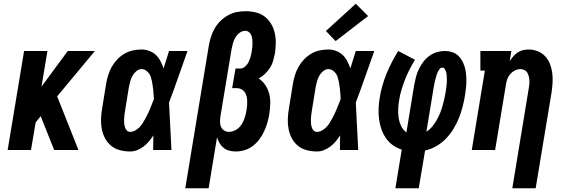

<svg xmlns="http://www.w3.org/2000/svg" viewBox="-20 -803 3040 1028"><path d="M21 0 109 -530H234L202 -339L343 -530H488L286 -287L400 0H270L221 -123L198 -181L171 -148L146 0Z M677 8Q649 8 622 1Q595 -6 575 -22.5Q555 -39 542.5 -62.5Q530 -86 525 -112.5Q520 -139 521 -167Q522 -195 527 -223L548 -353Q552 -377 559 -400Q566 -423 578 -444.5Q590 -466 607.5 -484.5Q625 -503 646.5 -515.5Q668 -528 691.5 -533Q715 -538 738 -538Q760 -538 780.5 -530Q801 -522 815.5 -508Q830 -494 839.5 -475Q849 -456 856 -437Q863 -460 870.5 -483.5Q878 -507 885 -530H984Q959 -461 935 -391.5Q911 -322 885 -254Q889 -190 891.5 -126.5Q894 -63 898 0H800Q800 -19 800.5 -38.5Q801 -58 801 -78Q790 -61 777 -45.5Q764 -30 748 -18Q732 -6 714 1Q696 8 677 8ZM677 -97Q690 -97 703 -104Q716 -111 726.5 -121.5Q737 -132 744.5 -144.5Q752 -157 759 -169.5Q766 -182 772 -195Q778 -208 783.5 -221Q789 -234 794 -247Q799 -260 804 -273Q803 -285 802.5 -297Q802 -309 800.5 -321Q799 -333 797.5 -344.5Q796 -356 793.5 -368Q791 -380 787.5 -391Q784 -402 777 -411Q770 -420 760 -426.5Q750 -433 738 -433Q723 -433 710 -422Q697 -411 689 -396.5Q681 -382 677 -367Q673 -352 670 -336L649 -206Q647 -196 646 -185Q645 -174 644.5 -163.5Q644 -153 645 -142.5Q646 -132 649 -122Q652 -112 659 -104.5Q666 -97 677 -97Z M972 205 1098 -558Q1102 -582 1109.5 -605.5Q1117 -629 1129.5 -651Q1142 -673 1160.5 -691Q1179 -709 1201.5 -721.5Q1224 -734 1248 -738.5Q1272 -743 1296 -743Q1323 -743 1350 -736.5Q1377 -730 1397.5 -714Q1418 -698 1431.5 -675.5Q1445 -653 1451 -626.5Q1457 -600 1456.5 -572.5Q1456 -545 1452 -517Q1448 -497 1442.5 -477.5Q1437 -458 1426 -440.5Q1415 -423 1399.5 -408Q1384 -393 1365 -383Q1386 -369 1400.5 -347.5Q1415 -326 1421.5 -300.5Q1428 -275 1427 -248Q1426 -221 1422 -193Q1418 -169 1411.5 -146Q1405 -123 1394.5 -100.5Q1384 -78 1369 -57.5Q1354 -37 1333.5 -21.5Q1313 -6 1289.5 1Q1266 8 1242 8Q1224 8 1207 3.5Q1190 -1 1177 -11.5Q1164 -22 1155.5 -37Q1147 -52 1142 -68L1097 205ZM1206 -97Q1219 -97 1232 -102Q1245 -107 1255.5 -116Q1266 -125 1273.5 -137Q1281 -149 1286 -161.5Q1291 -174 1294.5 -187Q1298 -200 1300 -213Q1302 -225 1303 -238Q1304 -251 1303.5 -263.5Q1303 -276 1300 -288Q1297 -300 1290 -310Q1283 -320 1272 -325.5Q1261 -331 1248 -331H1223L1241 -436H1266Q1280 -436 1292.5 -447Q1305 -458 1311.5 -472Q1318 -486 1322 -500.5Q1326 -515 1328 -529Q1330 -540 1331 -551.5Q1332 -563 1332 -574Q1332 -585 1330.5 -595.5Q1329 -606 1325 -615.5Q1321 -625 1312.5 -631.5Q1304 -638 1293 -638Q1277 -638 1263 -627.5Q1249 -617 1240.5 -602.5Q1232 -588 1227.5 -572.5Q1223 -557 1220 -541L1160 -179Q1158 -165 1158 -150.5Q1158 -136 1163.5 -123.5Q1169 -111 1180.5 -104Q1192 -97 1206 -97Z M1677 8Q1649 8 1622 1Q1595 -6 1575 -22.5Q1555 -39 1542.5 -62.5Q1530 -86 1525 -112.5Q1520 -139 1521 -167Q1522 -195 1527 -223L1548 -353Q1552 -377 1559 -400Q1566 -423 1578 -444.5Q1590 -466 1607.5 -484.5Q1625 -503 1646.5 -515.5Q1668 -528 1691.5 -533Q1715 -538 1738 -538Q1760 -538 1780.5 -530Q1801 -522 1815.5 -508Q1830 -494 1839.5 -475Q1849 -456 1856 -437Q1863 -460 1870.5 -483.5Q1878 -507 1885 -530H1984Q1959 -461 1935 -391.5Q1911 -322 1885 -254Q1889 -190 1891.5 -126.5Q1894 -63 1898 0H1800Q1800 -19 1800.5 -38.5Q1801 -58 1801 -78Q1790 -61 1777 -45.5Q1764 -30 1748 -18Q1732 -6 1714 1Q1696 8 1677 8ZM1677 -97Q1690 -97 1703 -104Q1716 -111 1726.5 -121.5Q1737 -132 1744.5 -144.5Q1752 -157 1759 -169.5Q1766 -182 1772 -195Q1778 -208 1783.5 -221Q1789 -234 1794 -247Q1799 -260 1804 -273Q1803 -285 1802.5 -297Q1802 -309 1800.5 -321Q1799 -333 1797.5 -344.5Q1796 -356 1793.5 -368Q1791 -380 1787.5 -391Q1784 -402 1777 -411Q1770 -420 1760 -426.5Q1750 -433 1738 -433Q1723 -433 1710 -422Q1697 -411 1689 -396.5Q1681 -382 1677 -367Q1673 -352 1670 -336L1649 -206Q1647 -196 1646 -185Q1645 -174 1644.5 -163.5Q1644 -153 1645 -142.5Q1646 -132 1649 -122Q1652 -112 1659 -104.5Q1666 -97 1677 -97ZM1777 -583 1725 -637 1885 -783 1951 -717Z M2097 205 2131 -2Q2105 -10 2083 -26Q2061 -42 2046 -64Q2031 -86 2022 -111.5Q2013 -137 2009.5 -165.5Q2006 -194 2007 -222.5Q2008 -251 2013 -279Q2018 -312 2027.5 -345Q2037 -378 2050 -409.5Q2063 -441 2078.5 -471Q2094 -501 2112 -530L2202 -483Q2186 -457 2172.5 -430.5Q2159 -404 2148.5 -377Q2138 -350 2129.5 -322Q2121 -294 2117 -266Q2113 -243 2112 -219Q2111 -195 2114.5 -172Q2118 -149 2128 -128Q2138 -107 2156 -94L2198 -350Q2202 -371 2207.5 -392Q2213 -413 2223 -433.5Q2233 -454 2246.5 -472Q2260 -490 2278.5 -503.5Q2297 -517 2318.5 -523.5Q2340 -530 2361 -530Q2381 -530 2399 -524.5Q2417 -519 2430.5 -507.5Q2444 -496 2453 -480Q2462 -464 2467.5 -446.5Q2473 -429 2475 -410Q2477 -391 2477 -371.5Q2477 -352 2475 -332.5Q2473 -313 2470 -294Q2465 -263 2457 -232Q2449 -201 2437.5 -172Q2426 -143 2408.5 -114Q2391 -85 2368 -61Q2345 -37 2316 -20.5Q2287 -4 2256 3L2222 205ZM2263 -98Q2281 -109 2294 -125Q2307 -141 2317.5 -159Q2328 -177 2335.5 -195.5Q2343 -214 2348.5 -233Q2354 -252 2358.5 -271Q2363 -290 2366 -309Q2367 -318 2368.5 -327.5Q2370 -337 2371 -346Q2372 -355 2372.5 -364Q2373 -373 2372.5 -382Q2372 -391 2371.5 -400Q2371 -409 2368.5 -417.5Q2366 -426 2361 -433.5Q2356 -441 2347 -441Q2339 -441 2334 -434Q2329 -427 2325.5 -420.5Q2322 -414 2319.5 -407Q2317 -400 2315 -392.5Q2313 -385 2311 -378Q2309 -371 2307.5 -364Q2306 -357 2305 -349.5Q2304 -342 2302 -335Q2302 -335 2302 -335Q2302 -335 2302 -335Z M2723 205 2810 -324Q2812 -335 2813.5 -347Q2815 -359 2814.5 -370.5Q2814 -382 2811.5 -393Q2809 -404 2803.5 -413.5Q2798 -423 2788 -428Q2778 -433 2767 -433Q2752 -433 2737.5 -426Q2723 -419 2712.5 -407Q2702 -395 2696.5 -380.5Q2691 -366 2689 -351L2631 0H2506L2576 -425H2552V-530H2718L2709 -475Q2717 -488 2727.5 -500.5Q2738 -513 2751.5 -522Q2765 -531 2780 -534.5Q2795 -538 2810 -538Q2836 -538 2859.5 -528.5Q2883 -519 2899.5 -501Q2916 -483 2925 -459.5Q2934 -436 2937 -411Q2940 -386 2938.5 -359.5Q2937 -333 2933 -307L2848 205Z"/></svg>

Font: Iosevka Slab Extrabold
Style: Italic
Weight: 800
Italic angle: -9°
Monospace: yes
Designer: Belleve Invis
Foundry: Belleve Invis
Version: Version 11.1.0; ttfautohint (v1.8.3)